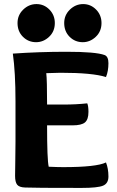

<svg xmlns="http://www.w3.org/2000/svg" viewBox="-20 -920 572 942"><path d="M207 -561Q211 -529 211 -407H290Q354 -407 408 -413Q414 -400 414 -371Q414 -334 397 -319.5Q380 -305 336 -305H211Q211 -136 219 -102Q263 -100 290 -100Q453 -100 500 -123Q512 -93 512 -54Q512 -20 485.5 -9Q459 2 380 2Q141 2 103 0Q74 -1 64 -14Q54 -27 54 -57Q54 -73 55 -131Q56 -189 56 -224V-424Q56 -565 43 -657Q172 -666 306 -666Q450 -666 493 -650Q512 -643 512 -610Q512 -571 500 -542Q434 -563 277 -563Q257 -563 207 -561ZM386 -713Q348 -713 321.5 -739.5Q295 -766 295 -807Q295 -846 323 -873Q351 -900 388 -900Q425 -900 451.5 -873Q478 -846 478 -807Q478 -766 450 -739.5Q422 -713 386 -713ZM157 -713Q119 -713 92.5 -739.5Q66 -766 66 -807Q66 -846 94 -873Q122 -900 159 -900Q196 -900 222.5 -873Q249 -846 249 -807Q249 -766 221 -739.5Q193 -713 157 -713Z"/></svg>

Font: Overlock
Style: Black
Weight: 900
Designer: Dario Muhafara
Foundry: Dario Manuel Muhafara
Version: Version 1.001